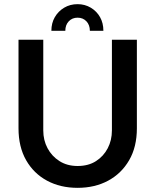

<svg xmlns="http://www.w3.org/2000/svg" viewBox="-20 -891 747 923"><path d="M353 -871Q388 -871 416.5 -854Q445 -837 461 -808.5Q477 -780 477 -743H412Q412 -771 395.5 -788.5Q379 -806 353 -806Q327 -806 310.5 -788.5Q294 -771 294 -743H227Q227 -780 243.5 -808.5Q260 -837 288.5 -854Q317 -871 353 -871ZM353 12Q270 12 206 -22.5Q142 -57 105.5 -121Q69 -185 69 -274V-700H188V-264Q188 -217 208.5 -178.5Q229 -140 266 -116.5Q303 -93 353 -93Q405 -93 441.5 -116.5Q478 -140 498 -178.5Q518 -217 518 -264V-700H638V-274Q638 -185 601 -121Q564 -57 500 -22.5Q436 12 353 12Z"/></svg>

Font: MuseoModerno Thin Medium
Style: Regular
Weight: 500
Version: Version 1.003